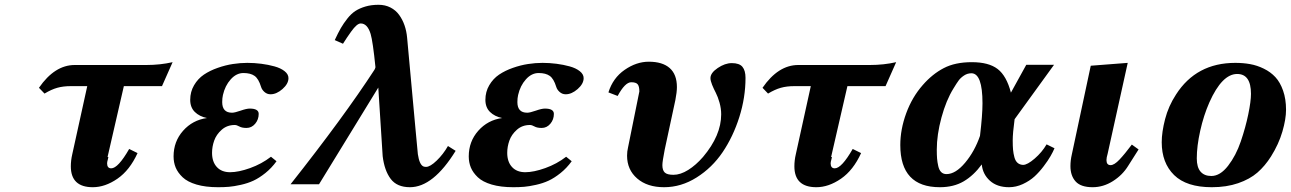

<svg xmlns="http://www.w3.org/2000/svg" viewBox="-20 -762 5338 794"><path d="M424.8 -112.8H428.2Q427.7 -109.4 426.3 -103.8Q424.8 -98.1 423.8 -94Q422.9 -89.8 422.9 -86.9Q422.9 -65.9 439.9 -65.9Q468.3 -65.9 514.2 -146L548.8 -128.9Q516.6 -58.1 465.6 -22.9Q414.6 12.2 363.8 12.2Q272.9 12.2 272.9 -74.2Q272.9 -98.6 278.8 -124L340.8 -405.8H272.9Q241.2 -405.8 216.8 -398.9Q192.4 -392.1 164.1 -375L141.1 -398.9Q206.1 -493.2 289.1 -493.2H585Q642.6 -493.2 693.8 -504.9L649.9 -405.8H492.2Z M901.9 -369.1Q898.9 -356 898.9 -339.8Q898.9 -295.9 939.5 -295.9Q950.7 -295.9 975.1 -304.4Q999.5 -313 1012.7 -313Q1049.8 -313 1049.8 -291Q1049.8 -267.6 1035.2 -250.2Q1020.5 -232.9 999.5 -232.9Q980.5 -232.9 969.7 -239Q959 -245.1 950.7 -245.1Q918.9 -245.1 896.7 -225.3Q874.5 -205.6 865.7 -180.4Q856.9 -155.3 856.9 -129.9Q856.9 -92.8 876.7 -71.3Q896.5 -49.8 931.6 -49.8Q966.3 -49.8 1014.2 -66.9Q1062 -84 1100.6 -113.8L1123.5 -95.2Q1103 -66.9 1077.4 -46.4Q1051.8 -25.9 1028.1 -14.9Q1004.4 -3.9 975.8 2.4Q947.3 8.8 926.8 10.5Q906.2 12.2 881.8 12.2Q830.1 12.2 792.7 1.2Q755.4 -9.8 735.4 -28.8Q715.3 -47.9 706.5 -69.1Q697.8 -90.3 697.8 -115.2Q697.8 -176.8 737.1 -221.2Q776.4 -265.6 835.9 -273.9Q804.7 -280.3 785.6 -299.1Q766.6 -317.9 766.6 -349.1Q766.6 -382.3 782.5 -409.4Q798.3 -436.5 823.2 -453.4Q848.1 -470.2 880.4 -481.4Q912.6 -492.7 943.1 -497.3Q973.6 -502 1002.9 -502Q1031.7 -502 1060.5 -498.3Q1089.4 -494.6 1115 -487.5Q1140.6 -480.5 1156.7 -467.8Q1172.9 -455.1 1172.9 -439Q1172.9 -415.5 1148.2 -393.8Q1123.5 -372.1 1098.6 -372.1Q1084.5 -372.1 1073.7 -381.6Q1063 -391.1 1059.6 -402.8Q1049.3 -436.5 1032.7 -448.2Q1016.1 -460 986.8 -460Q957.5 -460 934.1 -433.8Q910.6 -407.7 901.9 -369.1Z M1741.7 -71.8Q1758.8 -71.8 1785.9 -97.9Q1813 -124 1832.5 -158.2L1864.3 -138.2Q1771.5 12.2 1675.3 12.2Q1621.6 12.2 1595.7 -22.2Q1569.8 -56.6 1562.5 -116.2L1544.4 -399.9L1299.3 0H1181.6Q1402.3 -279.3 1528.3 -473.1Q1530.8 -476.6 1532.7 -483.9Q1522 -590.3 1512.7 -621.6Q1499.5 -665 1471.7 -665Q1463.9 -665 1454.1 -656.7Q1444.3 -648.4 1432.1 -631.3Q1419.9 -614.3 1414.6 -606.2Q1409.2 -598.1 1398.4 -581.1L1364.3 -596.2Q1378.4 -626.5 1389.6 -646Q1400.9 -665.5 1416.7 -685.5Q1432.6 -705.6 1450 -716.8Q1467.3 -728 1491.5 -735.1Q1515.6 -742.2 1545.4 -742.2Q1572.8 -742.2 1594.7 -731Q1616.7 -719.7 1630.6 -700.4Q1644.5 -681.2 1652.8 -657.5Q1661.1 -633.8 1663.6 -606L1698.2 -229Q1707.5 -128.4 1708 -124.5Q1714.4 -81.1 1731 -73.7Q1736.3 -71.8 1741.7 -71.8Z M2122.6 -369.1Q2119.6 -356 2119.6 -339.8Q2119.6 -295.9 2160.2 -295.9Q2171.4 -295.9 2195.8 -304.4Q2220.2 -313 2233.4 -313Q2270.5 -313 2270.5 -291Q2270.5 -267.6 2255.9 -250.2Q2241.2 -232.9 2220.2 -232.9Q2201.2 -232.9 2190.4 -239Q2179.7 -245.1 2171.4 -245.1Q2139.6 -245.1 2117.4 -225.3Q2095.2 -205.6 2086.4 -180.4Q2077.6 -155.3 2077.6 -129.9Q2077.6 -92.8 2097.4 -71.3Q2117.2 -49.8 2152.3 -49.8Q2187 -49.8 2234.9 -66.9Q2282.7 -84 2321.3 -113.8L2344.2 -95.2Q2323.7 -66.9 2298.1 -46.4Q2272.5 -25.9 2248.8 -14.9Q2225.1 -3.9 2196.5 2.4Q2168 8.8 2147.5 10.5Q2127 12.2 2102.5 12.2Q2050.8 12.2 2013.4 1.2Q1976.1 -9.8 1956.1 -28.8Q1936 -47.9 1927.2 -69.1Q1918.5 -90.3 1918.5 -115.2Q1918.5 -176.8 1957.8 -221.2Q1997.1 -265.6 2056.6 -273.9Q2025.4 -280.3 2006.3 -299.1Q1987.3 -317.9 1987.3 -349.1Q1987.3 -382.3 2003.2 -409.4Q2019 -436.5 2043.9 -453.4Q2068.8 -470.2 2101.1 -481.4Q2133.3 -492.7 2163.8 -497.3Q2194.3 -502 2223.6 -502Q2252.4 -502 2281.2 -498.3Q2310.1 -494.6 2335.7 -487.5Q2361.3 -480.5 2377.4 -467.8Q2393.6 -455.1 2393.6 -439Q2393.6 -415.5 2368.9 -393.8Q2344.2 -372.1 2319.3 -372.1Q2305.2 -372.1 2294.4 -381.6Q2283.7 -391.1 2280.3 -402.8Q2270 -436.5 2253.4 -448.2Q2236.8 -460 2207.5 -460Q2178.2 -460 2154.8 -433.8Q2131.3 -407.7 2122.6 -369.1Z M2590.3 -421.9Q2564.9 -421.9 2534.2 -365.2L2496.1 -379.9Q2514.6 -439.5 2563.2 -473.1Q2611.8 -506.8 2663.1 -506.8Q2719.7 -506.8 2749.5 -480.5Q2779.3 -454.1 2779.3 -401.9Q2779.3 -380.9 2772.9 -348.1L2729 -144Q2719.2 -94.2 2719.2 -79.1Q2719.2 -58.1 2729 -48.6Q2738.8 -39.1 2765.1 -39.1Q2793.9 -39.1 2825.9 -59.1Q2857.9 -79.1 2887.2 -112.8Q2962.4 -201.7 2962.4 -289.1Q2962.4 -313 2955.6 -337.4Q2948.7 -361.8 2940.2 -378.2Q2931.6 -394.5 2924.8 -411.4Q2918 -428.2 2918 -439Q2918 -460.4 2948 -480.7Q2978 -501 3006.3 -501Q3037.6 -501 3050.3 -485.6Q3063 -470.2 3063 -439.9Q3063 -358.9 3037.4 -277.8Q3011.7 -196.8 2968.3 -132.6Q2924.8 -68.4 2860.8 -28.1Q2796.9 12.2 2726.1 12.2Q2656.7 12.2 2615 -23.9Q2573.2 -60.1 2573.2 -118.2Q2573.2 -135.7 2577.1 -151.9L2624 -383.8Q2624 -405.3 2616.9 -413.6Q2609.9 -421.9 2590.3 -421.9Z M3417 -112.8H3420.4Q3419.9 -109.4 3418.5 -103.8Q3417 -98.1 3416 -94Q3415 -89.8 3415 -86.9Q3415 -65.9 3432.1 -65.9Q3460.4 -65.9 3506.3 -146L3541 -128.9Q3508.8 -58.1 3457.8 -22.9Q3406.7 12.2 3356 12.2Q3265.1 12.2 3265.1 -74.2Q3265.1 -98.6 3271 -124L3333 -405.8H3265.1Q3233.4 -405.8 3209 -398.9Q3184.6 -392.1 3156.2 -375L3133.3 -398.9Q3198.2 -493.2 3281.2 -493.2H3577.1Q3634.8 -493.2 3686 -504.9L3642.1 -405.8H3484.4Z M4032.7 -200.2Q4043 -286.1 4043 -335Q4043 -459 3997.1 -459Q3980.5 -459 3966.6 -449.7Q3952.6 -440.4 3944.6 -429.4Q3936.5 -418.5 3922.9 -396Q3892.6 -347.2 3873.3 -275.9Q3854 -204.6 3854 -143.1Q3854 -121.1 3855.2 -106.2Q3856.4 -91.3 3860.1 -75Q3863.8 -58.6 3872.3 -50.3Q3880.9 -42 3894 -42Q3931.6 -42 3971.2 -89.1Q4010.7 -136.2 4032.7 -200.2ZM4210.9 -80.1Q4228.5 -80.1 4258.8 -106.2Q4289.1 -132.3 4308.1 -165L4340.8 -148.9Q4334.5 -133.8 4324.2 -116Q4314 -98.1 4296.1 -74.5Q4278.3 -50.8 4258.1 -32.2Q4237.8 -13.7 4209.7 -0.7Q4181.6 12.2 4152.8 12.2Q4103.5 12.2 4073.7 -14.6Q4043.9 -41.5 4040 -82Q4006.3 -36.1 3965.1 -12Q3923.8 12.2 3866.7 12.2Q3703.1 12.2 3703.1 -162.1Q3703.1 -226.6 3727.5 -293.5Q3752 -360.4 3795.9 -410.2Q3835.4 -455.6 3882.6 -480.2Q3929.7 -504.9 3999 -504.9Q4068.8 -504.9 4105.7 -476.6Q4142.6 -448.2 4160.6 -378.9L4224.1 -494.1H4338.9L4175.8 -269Q4168 -211.4 4168 -181.2Q4168 -158.2 4169.4 -142.6Q4170.9 -127 4175 -111.6Q4179.2 -96.2 4188.2 -88.4Q4197.3 -80.6 4210.9 -80.1Z M4560.5 -126Q4555.7 -109.9 4555.7 -100.1Q4555.7 -79.1 4572.8 -79.1Q4587.9 -79.1 4609.6 -102.1Q4631.3 -125 4660.6 -164.1L4688.5 -144L4645.5 -76.2Q4622.1 -38.1 4582.3 -12.9Q4542.5 12.2 4498.5 12.2Q4449.7 12.2 4428.2 -11.5Q4406.7 -35.2 4406.7 -75.2Q4406.7 -98.6 4412.6 -124L4490.7 -490.2L4643.6 -502Z M4929.2 -106.9Q4929.2 -70.3 4944.8 -52.2Q4960.4 -34.2 4989.3 -34.2Q5025.9 -34.2 5058.6 -76.4Q5091.3 -118.7 5111.1 -176.8Q5130.9 -234.9 5142.1 -289.1Q5153.3 -343.3 5153.3 -374Q5153.3 -456.1 5096.2 -456.1Q5033.7 -456.1 4981.4 -338.9Q4957.5 -284.7 4943.4 -221.2Q4929.2 -157.7 4929.2 -106.9ZM4784.2 -173.8Q4784.2 -215.3 4798.1 -269.3Q4812 -323.2 4843.3 -371.1Q4927.2 -502 5088.4 -502Q5121.1 -502 5149.9 -496.8Q5178.7 -491.7 5206.5 -478Q5234.4 -464.4 5254.2 -443.1Q5273.9 -421.9 5286.1 -387.2Q5298.3 -352.5 5298.3 -308.1Q5298.3 -269.5 5283.2 -217.8Q5268.1 -166 5236.3 -115.2Q5211.4 -75.7 5179.9 -48.3Q5148.4 -21 5100.3 -4.4Q5052.2 12.2 4991.2 12.2Q4886.7 12.2 4835.4 -38.1Q4784.2 -88.4 4784.2 -173.8Z"/></svg>

Font: Linguistics Pro
Style: Bold Italic
Weight: 700
Italic angle: -12°
Designer: Stefan Peev, Context Ltd
Foundry: Stefan Peev, Context Ltd
Version: Version 001.000